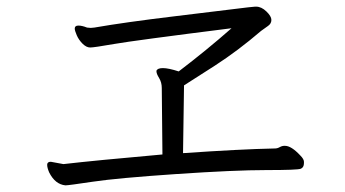

<svg xmlns="http://www.w3.org/2000/svg" viewBox="-20 -621 1040 578"><path d="M133 -134 171 -127Q266 -138 469 -156L467 -356Q467 -373 459 -386Q451 -399 451 -406V-408Q454 -416 470.5 -416Q487 -416 518 -406Q602 -470 677 -536Q383 -499 323 -488.5Q263 -478 251.5 -478Q240 -478 228.5 -489.5Q217 -501 211 -515Q205 -529 205 -535Q205 -544 216 -544Q227 -544 242 -538L253 -537L264 -538Q356 -554 505.5 -572Q655 -590 694.5 -595Q734 -600 748 -601H751Q767 -601 782 -586.5Q797 -572 797 -561Q797 -550 787 -543Q777 -536 766 -528Q696 -468 627 -423.5Q558 -379 534 -364L531 -160Q706 -172 805 -174H807Q815 -174 822 -178Q829 -182 836 -182H838Q857 -182 884 -153Q895 -142 895 -134V-130Q895 -117 885.5 -113Q876 -109 781.5 -109Q687 -109 510 -97Q333 -85 259.5 -74Q186 -63 177 -63Q146 -66 128 -102Q122 -116 122 -125Q122 -134 133 -134Z"/></svg>

Font: LXGW WenKai Lite
Style: Regular
Weight: 400
Designer: LXGW / Fontworks Inc.
Foundry: LXGW / Fontworks Inc.
Version: Version 1.511; March 25, 2025